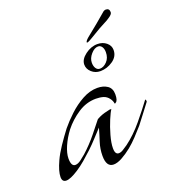

<svg xmlns="http://www.w3.org/2000/svg" viewBox="-105 -607 616 695"><g transform="rotate(-20 203.0 -259.5)"><path d="M216 9Q188 9 188 -34Q188 -61 196 -85.5Q204 -110 211 -135Q195 -118 180.5 -102Q166 -86 149 -70Q133 -55 116 -40.5Q99 -26 82 -15Q51 5 35 5Q19 5 19 -14Q19 -36 36 -73Q46 -95 63.5 -121Q81 -147 100 -172Q118 -194 142.5 -217Q167 -240 196 -256Q225 -272 254 -272Q277 -272 292.5 -261.5Q308 -251 308 -228Q308 -204 299 -199Q296 -196 295 -197Q294 -198 294 -198Q293 -208 285 -218.5Q277 -229 265 -233Q252 -237 236 -237Q199 -237 166.5 -215.5Q134 -194 111 -165Q92 -140 80.5 -113.5Q69 -87 69 -67Q69 -37 85 -37Q95 -37 107 -46Q119 -55 127 -62Q156 -88 181.5 -119.5Q207 -151 217 -164Q219 -166 228.5 -170.5Q238 -175 249 -178L270 -183Q276 -183 276 -182Q270 -174 259.5 -149Q249 -124 241 -95.5Q233 -67 233 -47Q233 -31 239 -26Q242 -23 247 -23Q255 -23 264 -28.5Q273 -34 283 -41Q318 -67 349.5 -105Q381 -143 403 -173Q403 -173 405 -171Q407 -166 405 -163Q392 -146 378 -127.5Q364 -109 350 -91Q335 -74 319.5 -57.5Q304 -41 287 -27Q267 -11 248.5 -1Q230 9 216 9ZM286 -325Q267 -325 253 -337.5Q239 -350 239 -367Q239 -387 261.5 -404Q284 -421 309 -421Q329 -421 343 -409.5Q357 -398 357 -381Q357 -356 334.5 -340.5Q312 -325 286 -325ZM288 -334Q302 -334 315 -347.5Q328 -361 328 -383Q328 -396 322.5 -404Q317 -412 308 -412Q294 -412 280.5 -396.5Q267 -381 267 -364Q267 -351 272.5 -342.5Q278 -334 288 -334ZM275 -440Q275 -445 286.5 -455Q298 -465 332 -492L371 -525Q376 -528 380 -528Q394 -528 394 -513Q394 -505 380 -496Q370 -489 360.5 -484.5Q351 -480 337 -472Q315 -459 295 -447Q275 -435 275 -440Z"/></g></svg>

Font: Grey Qo
Style: Regular
Weight: 400
Designer: Robert E. Leuschke
Foundry: Robert E. Leuschke
Version: Version 2.010